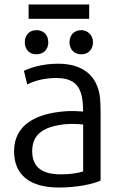

<svg xmlns="http://www.w3.org/2000/svg" viewBox="-20 -827 555 859"><path d="M430 -19C395 -3 324 12 243 12C117 12 43 -42 43 -150C43 -269 141 -319 270 -329C298 -332 335 -329 352 -328C351 -421 332 -478 232 -478C170 -478 127 -462 102 -449L87 -510C115 -524 171 -542 240 -542C357 -542 426 -482 429 -366C430 -363 430 -311 430 -307ZM352 -60V-270C330 -272 304 -274 267 -271C189 -261 124 -236 124 -151C124 -76 172 -47 252 -47C294 -47 327 -52 352 -60ZM108 -743V-807H379V-743ZM196 -637C196 -604 173 -584 143 -584C112 -584 91 -605 91 -638C91 -672 113 -692 143 -692C174 -692 196 -672 196 -637ZM396 -638C396 -605 374 -584 344 -584C314 -584 291 -604 291 -638C291 -671 313 -692 343 -692C372 -692 396 -670 396 -638Z"/></svg>

Font: Repo Regular
Style: Regular
Weight: 400
Designer: Stefan Peev
Foundry: Context Ltd
Version: Version 1.502